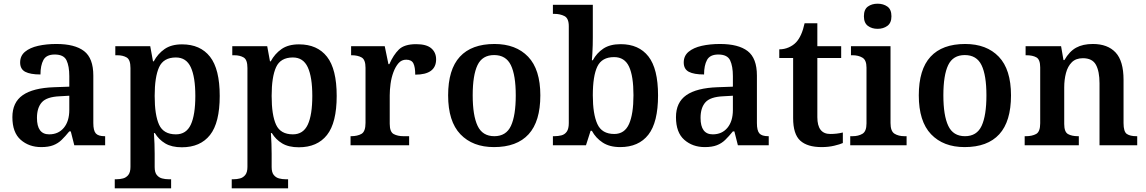

<svg xmlns="http://www.w3.org/2000/svg" viewBox="-20 -786 6201 1039"><path d="M203 10Q137 10 92 -29.5Q47 -69 47 -152Q47 -232 103 -271Q159 -310 272 -314L355 -317V-374Q355 -428 340 -459.5Q325 -491 276 -491Q231 -491 215 -461.5Q199 -432 199 -383Q144 -383 116.5 -397.5Q89 -412 89 -448Q89 -484 115.5 -506Q142 -528 186.5 -538Q231 -548 285 -548Q385 -548 435 -509.5Q485 -471 485 -377V-120Q485 -79 498.5 -64Q512 -49 546 -49H549V0H382L363 -75H355Q333 -48 313.5 -29Q294 -10 268 0Q242 10 203 10ZM246 -59Q296 -59 325.5 -94.5Q355 -130 355 -191V-268L303 -265Q233 -262 206.5 -232.5Q180 -203 180 -148Q180 -59 246 -59Z M601 233V184H611Q629 184 646 179.5Q663 175 674.5 160.5Q686 146 686 117V-418Q686 -463 665.5 -475Q645 -487 615 -487H604V-536H793L808 -454H812Q834 -495 870.5 -520.5Q907 -546 965 -546Q1064 -546 1116.5 -479Q1169 -412 1169 -267Q1169 -122 1116.5 -55.5Q1064 11 964 11Q909 11 874 -10Q839 -31 818 -66H813Q815 -38 816 -7.5Q817 23 817 46V118Q817 147 828.5 161Q840 175 857 179.5Q874 184 892 184H906V233ZM932 -59Q988 -59 1012.5 -111.5Q1037 -164 1037 -267Q1037 -369 1012.5 -422Q988 -475 932 -475Q865 -475 841 -422.5Q817 -370 817 -267Q817 -163 841 -111Q865 -59 932 -59Z M1234 233V184H1244Q1262 184 1279 179.5Q1296 175 1307.5 160.5Q1319 146 1319 117V-418Q1319 -463 1298.5 -475Q1278 -487 1248 -487H1237V-536H1426L1441 -454H1445Q1467 -495 1503.5 -520.5Q1540 -546 1598 -546Q1697 -546 1749.5 -479Q1802 -412 1802 -267Q1802 -122 1749.5 -55.5Q1697 11 1597 11Q1542 11 1507 -10Q1472 -31 1451 -66H1446Q1448 -38 1449 -7.5Q1450 23 1450 46V118Q1450 147 1461.5 161Q1473 175 1490 179.5Q1507 184 1525 184H1539V233ZM1565 -59Q1621 -59 1645.5 -111.5Q1670 -164 1670 -267Q1670 -369 1645.5 -422Q1621 -475 1565 -475Q1498 -475 1474 -422.5Q1450 -370 1450 -267Q1450 -163 1474 -111Q1498 -59 1565 -59Z M1877 0V-49H1880Q1914 -49 1936 -61.5Q1958 -74 1958 -121V-419Q1958 -463 1937 -475Q1916 -487 1883 -487H1880V-536H2062L2082 -439H2087Q2109 -489 2138.5 -518Q2168 -547 2232 -547Q2288 -547 2314 -524.5Q2340 -502 2340 -465Q2340 -382 2227 -382Q2227 -423 2217 -443Q2207 -463 2178 -463Q2153 -463 2136.5 -444Q2120 -425 2109 -395.5Q2098 -366 2093.5 -332.5Q2089 -299 2089 -270V-116Q2089 -72 2110.5 -60.5Q2132 -49 2163 -49H2194V0Z M2653 10Q2538 10 2471.5 -59.5Q2405 -129 2405 -270Q2405 -410 2468.5 -479Q2532 -548 2656 -548Q2772 -548 2838 -479Q2904 -410 2904 -270Q2904 -129 2840.5 -59.5Q2777 10 2653 10ZM2655 -49Q2719 -49 2745 -105Q2771 -161 2771 -270Q2771 -379 2744.5 -433.5Q2718 -488 2654 -488Q2590 -488 2564 -433.5Q2538 -379 2538 -270Q2538 -161 2564.5 -105Q2591 -49 2655 -49Z M3336 10Q3279 10 3241.5 -14.5Q3204 -39 3183 -78H3176L3151 0H2972V-49H2980Q3000 -49 3018 -53.5Q3036 -58 3047 -73.5Q3058 -89 3058 -120V-644Q3058 -687 3034.5 -699Q3011 -711 2979 -711H2972V-760H3188V-584Q3188 -566 3187.5 -542Q3187 -518 3185.5 -495Q3184 -472 3183 -460H3188Q3209 -499 3245 -523Q3281 -547 3339 -547Q3437 -547 3489 -480.5Q3541 -414 3541 -270Q3541 -124 3488.5 -57Q3436 10 3336 10ZM3304 -61Q3360 -61 3384 -115Q3408 -169 3408 -271Q3408 -374 3384 -425.5Q3360 -477 3303 -477Q3237 -477 3212.5 -426Q3188 -375 3188 -270Q3188 -169 3212.5 -115Q3237 -61 3304 -61Z M3794 10Q3728 10 3683 -29.5Q3638 -69 3638 -152Q3638 -232 3694 -271Q3750 -310 3863 -314L3946 -317V-374Q3946 -428 3931 -459.5Q3916 -491 3867 -491Q3822 -491 3806 -461.5Q3790 -432 3790 -383Q3735 -383 3707.5 -397.5Q3680 -412 3680 -448Q3680 -484 3706.5 -506Q3733 -528 3777.5 -538Q3822 -548 3876 -548Q3976 -548 4026 -509.5Q4076 -471 4076 -377V-120Q4076 -79 4089.5 -64Q4103 -49 4137 -49H4140V0H3973L3954 -75H3946Q3924 -48 3904.5 -29Q3885 -10 3859 0Q3833 10 3794 10ZM3837 -59Q3887 -59 3916.5 -94.5Q3946 -130 3946 -191V-268L3894 -265Q3824 -262 3797.5 -232.5Q3771 -203 3771 -148Q3771 -59 3837 -59Z M4426 10Q4349 10 4310.5 -25Q4272 -60 4272 -147V-472H4197V-519Q4224 -519 4248 -529.5Q4272 -540 4288 -557Q4319 -590 4334 -660H4403V-536H4532V-472H4403V-152Q4403 -61 4473 -61Q4491 -61 4508 -63Q4525 -65 4541 -69V-12Q4526 -5 4494.5 2.5Q4463 10 4426 10Z M4729 -630Q4698 -630 4676.5 -646Q4655 -662 4655 -698Q4655 -735 4676.5 -750.5Q4698 -766 4729 -766Q4760 -766 4782 -750.5Q4804 -735 4804 -698Q4804 -662 4782 -646Q4760 -630 4729 -630ZM4581 0V-49H4594Q4625 -49 4647 -62Q4669 -75 4669 -118V-420Q4669 -461 4647 -474Q4625 -487 4594 -487H4585V-536H4799V-120Q4799 -76 4820.5 -62.5Q4842 -49 4874 -49H4886V0Z M5200 10Q5085 10 5018.5 -59.5Q4952 -129 4952 -270Q4952 -410 5015.5 -479Q5079 -548 5203 -548Q5319 -548 5385 -479Q5451 -410 5451 -270Q5451 -129 5387.5 -59.5Q5324 10 5200 10ZM5202 -49Q5266 -49 5292 -105Q5318 -161 5318 -270Q5318 -379 5291.5 -433.5Q5265 -488 5201 -488Q5137 -488 5111 -433.5Q5085 -379 5085 -270Q5085 -161 5111.5 -105Q5138 -49 5202 -49Z M5525 0V-49H5532Q5565 -49 5587 -61Q5609 -73 5609 -119V-421Q5609 -464 5588.5 -475.5Q5568 -487 5535 -487H5530V-536H5722L5735 -461H5740Q5767 -508 5803.5 -528Q5840 -548 5894 -548Q5974 -548 6017 -502Q6060 -456 6060 -354V-120Q6060 -73 6078 -61Q6096 -49 6129 -49H6134V0H5930V-335Q5930 -400 5910.5 -435.5Q5891 -471 5840 -471Q5802 -471 5780 -449Q5758 -427 5748.5 -391Q5739 -355 5739 -313V-115Q5739 -72 5759.5 -60.5Q5780 -49 5813 -49H5818V0Z"/></svg>

Font: Noto Serif Myanmar SemiBold
Style: Regular
Weight: 600
Designer: Ben Mitchell and the Monotype Design Team
Foundry: Monotype Imaging Inc.
Version: Version 2.106; ttfautohint (v1.8.4.7-5d5b)